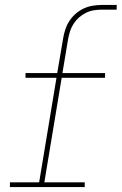

<svg xmlns="http://www.w3.org/2000/svg" viewBox="-20 -755 491 775"><path d="M20 0V-19H138L208 -441H83V-460H211L235 -601Q238 -619 244 -637Q250 -655 260.5 -671Q271 -687 286 -700Q301 -713 318.5 -721Q336 -729 354.5 -732Q373 -735 391 -735H451V-716H391Q375 -716 359 -713.5Q343 -711 327.5 -703.5Q312 -696 299 -684.5Q286 -673 277 -659Q268 -645 263 -629.5Q258 -614 255 -598L232 -460H404V-441H229L159 -19H322V0Z"/></svg>

Font: Iosevka Etoile Thin Oblique
Style: Regular
Weight: 100
Italic angle: -9°
Designer: Belleve Invis
Foundry: Belleve Invis
Version: Version 15.5.2; ttfautohint (v1.8.4)